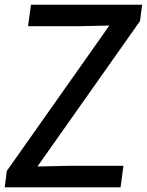

<svg xmlns="http://www.w3.org/2000/svg" viewBox="-30 -800 627 820"><path d="M-1 -69.8 437 -690.9 305.2 -688H89.8L102.1 -779.8H577.1L567.9 -710L129.9 -88.9L262.2 -91.8H497.1L484.9 0H-9.8Z"/></svg>

Font: Cooper Hewitt
Style: Medium Italic
Weight: 708
Designer: Village Type and Design LLC
Foundry: Cooper Hewitt Smithsonian Design Museum
Version: 1.000